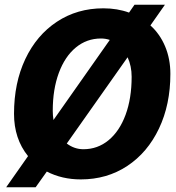

<svg xmlns="http://www.w3.org/2000/svg" viewBox="-20 -745 740 808"><path d="M697 -434Q697 -305 649 -204Q601 -103 515.5 -46.5Q430 10 320 10Q241 10 177 -23L130 43H6L98 -88Q39 -161 39 -266Q39 -396 86.5 -496.5Q134 -597 219.5 -653.5Q305 -710 415 -710Q474 -710 523 -692L546 -725H674L613 -638Q653 -602 675 -549.5Q697 -497 697 -434ZM205 -240 442 -577Q424 -583 405 -583Q345 -583 299 -545Q253 -507 227.5 -438Q202 -369 202 -279Q202 -260 205 -240ZM534 -422Q534 -467 517 -504L261 -141Q293 -117 331 -117Q391 -117 437 -155Q483 -193 508.5 -262Q534 -331 534 -422Z"/></svg>

Font: Sarabun ExtraBold
Style: Italic
Weight: 800
Italic angle: -10°
Designer: Suppakit Chalermlarp | Katatrad Co.,Ltd.
Foundry: Cadson Demak Co.,Ltd.
Version: Version 1.000; ttfautohint (v1.6)